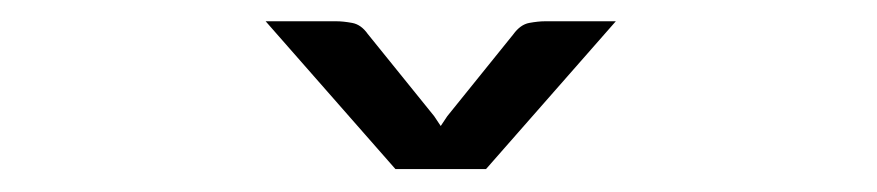

<svg xmlns="http://www.w3.org/2000/svg" viewBox="-20 -928 804 176"><path d="M544.5 -908.5 425.5 -773H342.5L223.5 -908.5H288.5Q294.5 -908.5 302.8 -907Q311 -905.5 317 -897L378 -821.5L384 -812.5L390 -821.5L450.5 -896.5Q457 -905.5 465.2 -907Q473.5 -908.5 479.5 -908.5Z"/></svg>

Font: Lato
Style: Regular
Weight: 400
Designer: Lukasz Dziedzic with Adam Twardoch and Botio Nikoltchev
Foundry: tyPoland Lukasz Dziedzic
Version: Version 2.015; 2015-08-06; http://www.latofonts.com/